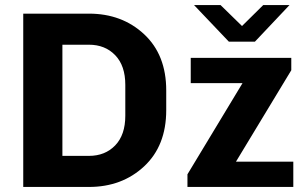

<svg xmlns="http://www.w3.org/2000/svg" viewBox="-20 -740 1212 760"><path d="M853 -720 938 -637 1022 -720H1126L989 -575H886L748 -720ZM332 -686Q463 -686 550.5 -604.5Q638 -523 638 -382V-304Q638 -163 550.5 -81.5Q463 0 332 0H72V-686ZM227 -563V-123H332Q396 -123 436 -164.5Q476 -206 476 -282V-404Q476 -480 436 -521.5Q396 -563 332 -563ZM735 -511H1133V-462L914 -100H1141V0H722V-50L940 -411H735Z"/></svg>

Font: Chivo
Style: Bold
Weight: 700
Designer: Hector Gatti
Foundry: Omnibus-Type
Version: Version 1.007;PS 001.007;hotconv 1.0.88;makeotf.lib2.5.64775